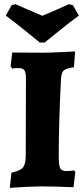

<svg xmlns="http://www.w3.org/2000/svg" viewBox="-20 -898 407 925"><path d="M35 -66Q77 -75 90.5 -91Q104 -107 104 -149L105 -518Q105 -549 97.5 -559.5Q90 -570 69 -570Q54 -570 38 -568L31 -579L39 -645L187 -644Q215 -644 276 -647L342 -650L336 -574Q299 -569 287.5 -559Q276 -549 274 -520Q263 -307 263 -143Q263 -101 270 -87.5Q277 -74 299 -74Q322 -74 337 -77L343 -69L334 4Q236 0 178 0Q130 0 27 7ZM8 -823 36 -873 55 -878Q96 -859 184 -822Q256 -852 312 -878L331 -873L360 -823Q311 -787 260.5 -746Q210 -705 195 -693H172Q157 -705 106.5 -746Q56 -787 8 -823Z"/></svg>

Font: Alegreya SC ExtraBold
Style: Regular
Weight: 800
Designer: Juan Pablo del Peral
Foundry: Huerta Tipografica
Version: Version 2.007; ttfautohint (v1.6)